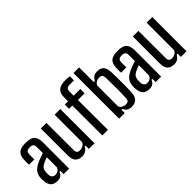

<svg xmlns="http://www.w3.org/2000/svg" viewBox="44 -1591 2380 2380"><g transform="rotate(-45 1234.5 -400.5)"><path d="M155 7Q95 7 65.5 -23Q36 -53 31 -118Q30 -129 29.5 -142Q29 -155 30 -166Q34 -222 61.5 -259Q89 -296 160 -327Q185 -338 212 -348Q239 -358 268 -367V-474Q268 -505 252.5 -519Q237 -533 203 -533Q174 -533 157 -521.5Q140 -510 139 -480Q138 -468 138 -448.5Q138 -429 138 -411.5Q138 -394 139 -386H46Q43 -423 45 -468Q47 -541 82.5 -574.5Q118 -608 207 -608Q296 -608 329.5 -572Q363 -536 363 -454L362 0H266V-58H251Q237 -26 216 -9.5Q195 7 155 7ZM189 -65Q244 -65 266 -117L267 -295Q246 -289 225.5 -281Q205 -273 181 -259Q149 -241 138.5 -217.5Q128 -194 128 -166Q127 -152 127 -143.5Q127 -135 128 -125Q130 -97 146 -81Q162 -65 189 -65Z M586 8Q528 8 497 -24Q466 -56 466 -130V-600H564L565 -121Q565 -92 578 -78.5Q591 -65 620 -65Q648 -65 673 -79.5Q698 -94 708 -119V-600H807V0H708V-58H693Q673 -23 647 -7.5Q621 8 586 8Z M944 0 943 -525H886V-600H943V-667Q943 -743 982 -776Q1021 -809 1106 -809Q1122 -809 1142 -807Q1162 -805 1178 -803V-730Q1163 -731 1145 -731.5Q1127 -732 1107 -732Q1074 -732 1057.5 -719.5Q1041 -707 1041 -674V-600H1158V-525H1041L1042 0Z M1578 -471Q1580 -425 1580.5 -363.5Q1581 -302 1580.5 -239.5Q1580 -177 1578 -129Q1575 -56 1544 -24Q1513 8 1456 8Q1413 8 1390.5 -8.5Q1368 -25 1350 -58H1337V0H1238V-800H1337V-542H1355Q1374 -575 1396.5 -591.5Q1419 -608 1462 -608Q1518 -608 1547 -576.5Q1576 -545 1578 -471ZM1479 -121Q1483 -207 1483 -294Q1483 -381 1480 -478Q1479 -507 1466.5 -521Q1454 -535 1423 -535Q1393 -535 1370 -521Q1347 -507 1337 -481V-119Q1347 -91 1371.5 -78Q1396 -65 1423 -65Q1453 -65 1465.5 -78.5Q1478 -92 1479 -121Z M1768 7Q1708 7 1678.5 -23Q1649 -53 1644 -118Q1643 -129 1642.5 -142Q1642 -155 1643 -166Q1647 -222 1674.5 -259Q1702 -296 1773 -327Q1798 -338 1825 -348Q1852 -358 1881 -367V-474Q1881 -505 1865.5 -519Q1850 -533 1816 -533Q1787 -533 1770 -521.5Q1753 -510 1752 -480Q1751 -468 1751 -448.5Q1751 -429 1751 -411.5Q1751 -394 1752 -386H1659Q1656 -423 1658 -468Q1660 -541 1695.5 -574.5Q1731 -608 1820 -608Q1909 -608 1942.5 -572Q1976 -536 1976 -454L1975 0H1879V-58H1864Q1850 -26 1829 -9.5Q1808 7 1768 7ZM1802 -65Q1857 -65 1879 -117L1880 -295Q1859 -289 1838.5 -281Q1818 -273 1794 -259Q1762 -241 1751.5 -217.5Q1741 -194 1741 -166Q1740 -152 1740 -143.5Q1740 -135 1741 -125Q1743 -97 1759 -81Q1775 -65 1802 -65Z M2199 8Q2141 8 2110 -24Q2079 -56 2079 -130V-600H2177L2178 -121Q2178 -92 2191 -78.5Q2204 -65 2233 -65Q2261 -65 2286 -79.5Q2311 -94 2321 -119V-600H2420V0H2321V-58H2306Q2286 -23 2260 -7.5Q2234 8 2199 8Z"/></g></svg>

Font: Big Shoulders Text SemiBold
Style: Regular
Weight: 600
Designer: Patric King
Foundry: XO Type Co
Version: Version 1.000; ttfautohint (v1.8.2)